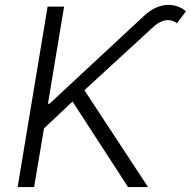

<svg xmlns="http://www.w3.org/2000/svg" viewBox="-20 -754 770 774"><path d="M51.1 0 171.9 -727.3H238.3L173.3 -335.6L179.7 -335.9L560 -689.6Q584.5 -712.4 609.6 -723.4Q634.6 -734.4 659.1 -734.4Q698.5 -734.4 729.8 -708.5L693.2 -660.2Q676.1 -672.9 657 -672.9Q642 -672.9 626.4 -665.3Q610.8 -657.7 592.7 -640.6L320.3 -390.3L576.7 0H496.1L272.4 -344.8L157.3 -236.2L117.5 0Z"/></svg>

Font: Inter P Light
Style: Italic
Weight: 300
Italic angle: 9.39999°
Designer: Rasmus Andersson
Foundry: rsms
Version: Version 3.018;git-588b23468